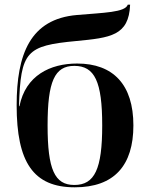

<svg xmlns="http://www.w3.org/2000/svg" viewBox="-20 -789 639 819"><path d="M299 10C468 10 549 -84 549 -254C549 -428 463 -518 309 -518C194 -518 89 -467 63 -336H61C68 -571 93 -594 305 -614C450 -628 530 -636 535 -769H525C514 -736 423 -735 308 -725C109 -708 51 -558 51 -340C51 -97 122 10 299 10ZM297 0C213 0 183 -66 183 -254C183 -442 213 -508 297 -508C384 -508 416 -441 416 -254C416 -68 384 0 297 0Z"/></svg>

Font: Noto Serif Display SemiBold
Style: Regular
Weight: 600
Designer: Monotype Design Team
Foundry: Monotype Imaging Inc.
Version: Version 2.009